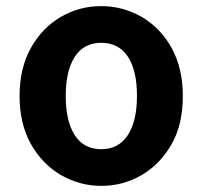

<svg xmlns="http://www.w3.org/2000/svg" viewBox="-20 -594 661 628"><path d="M180 -21Q117 -58 80.5 -124Q44 -190 44 -280Q44 -372 82 -439Q119 -504 179.5 -539Q240 -574 311 -574Q381 -574 443 -539Q506 -502 542 -436Q578 -370 578 -280Q578 -186 541 -122Q504 -57 443.5 -21.5Q383 14 311 14Q242 14 180 -21ZM428 -280Q428 -364 398 -409Q368 -454 311 -454Q254 -454 224.5 -408Q195 -362 195 -280Q195 -198 224.5 -152Q254 -106 311 -106Q368 -106 398 -152Q428 -198 428 -280Z"/></svg>

Font: Merged Yaku Han JP
Style: Bold
Weight: 700
Designer: Ryoko NISHIZUKA 西塚涼子 (kana, bopomofo & ideographs); Paul D. Hunt (Latin, Greek & Cyrillic); Sandoll Communications 산돌커뮤니
Foundry: Adobe
Version: Version 2.004